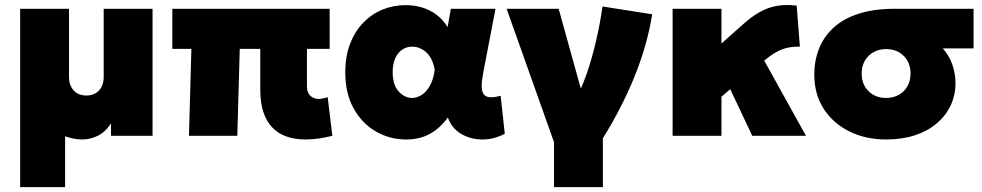

<svg xmlns="http://www.w3.org/2000/svg" viewBox="-20 -556 4020 786"><path d="M62.5 210V-520H262.5V-241Q262.5 -207.5 281.2 -186.2Q300 -165 333.5 -165Q356 -165 372 -174.8Q388 -184.5 396.2 -201.5Q404.5 -218.5 404.5 -241V-520H604.5V0H434.5V-51Q412 -16 381 -0.5Q350 15 315.5 15Q299 15 281.5 11.5Q264 8 246.5 2V210Z M1230.5 15Q1188 15 1154 3.2Q1120 -8.5 1095.8 -33Q1071.5 -57.5 1058.5 -96.2Q1045.5 -135 1045.5 -189V-356H961.5L951.5 0H753.5L763.5 -356H685.5V-520H1329.5V-356H1236.5V-204Q1236.5 -176.5 1250.5 -163.8Q1264.5 -151 1284.5 -151Q1293 -151 1302 -153Q1311 -155 1321.5 -158L1340.5 0Q1310.5 7.5 1283 11.2Q1255.5 15 1230.5 15Z M1642.5 15Q1576 15 1519.2 -17.5Q1462.5 -50 1428 -111.5Q1393.5 -173 1393.5 -260Q1393.5 -325.5 1413.2 -376.8Q1433 -428 1467.2 -463.2Q1501.5 -498.5 1546 -516.8Q1590.5 -535 1640.5 -535Q1675.5 -535 1707.5 -525.5Q1739.5 -516 1766.2 -496.2Q1793 -476.5 1812.5 -445L1825.5 -520H2008.5L1958.5 -260Q1952 -226.5 1952 -204.2Q1952 -182 1960 -170.8Q1968 -159.5 1985 -158Q2002 -156.5 2029.5 -164L2046.5 -8.5Q2000 16 1951.8 15Q1903.5 14 1865.8 -9.2Q1828 -32.5 1813.5 -75Q1780.5 -30 1739 -7.5Q1697.5 15 1642.5 15ZM1666.5 -155Q1686 -155 1705.2 -166.8Q1724.5 -178.5 1739.2 -203.8Q1754 -229 1759.5 -269Q1757 -287 1751.2 -302Q1745.5 -317 1736.8 -328.8Q1728 -340.5 1717 -348.5Q1706 -356.5 1693.5 -360.8Q1681 -365 1667.5 -365Q1644 -365 1626 -352.5Q1608 -340 1597.8 -316.8Q1587.5 -293.5 1587.5 -261Q1587.5 -208.5 1612 -181.8Q1636.5 -155 1666.5 -155Z M2248 210V26L2054 -520H2267L2385 -95L2329 -138Q2359 -188 2382 -254.8Q2405 -321.5 2421.2 -393.2Q2437.5 -465 2446.5 -529.5L2650 -497.5Q2630 -372.5 2577.8 -243.2Q2525.5 -114 2448 10V210Z M2733.5 0V-520H2933.5V-378L3022.5 -457Q3057.5 -488.5 3091.2 -507.2Q3125 -526 3161.5 -532.2Q3198 -538.5 3241.5 -533L3254.5 -365Q3226 -365.5 3204 -360.5Q3182 -355.5 3164.2 -346.2Q3146.5 -337 3130.5 -325L3108.5 -308L3279.5 0H3059.5L2969.5 -191L2933.5 -160V0Z M3607.5 15Q3524 15 3457.5 -17.8Q3391 -50.5 3352.2 -110.2Q3313.5 -170 3313.5 -251Q3313.5 -307 3332.5 -355.8Q3351.5 -404.5 3391 -441.5Q3430.5 -478.5 3493 -499.2Q3555.5 -520 3642.5 -520H3965.5V-358H3839.5Q3866.5 -327.5 3879 -290.5Q3891.5 -253.5 3891.5 -216Q3891.5 -166.5 3871.8 -124.5Q3852 -82.5 3815 -51Q3778 -19.5 3725.5 -2.2Q3673 15 3607.5 15ZM3607.5 -155Q3636.5 -155 3659 -167.5Q3681.5 -180 3694.5 -202.5Q3707.5 -225 3707.5 -255Q3707.5 -300 3679.2 -327.5Q3651 -355 3607.5 -355Q3578.5 -355 3556 -342.5Q3533.5 -330 3520.5 -307.5Q3507.5 -285 3507.5 -255Q3507.5 -210 3535.8 -182.5Q3564 -155 3607.5 -155Z"/></svg>

Font: Geologica Roman Black
Style: Regular
Weight: 900
Designer: Sindre Bremnes, Frode Helland
Foundry: Monokrom Skriftforlag AS
Version: Version 1.010;gftools[0.9.28]